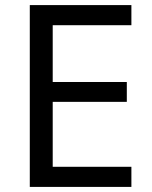

<svg xmlns="http://www.w3.org/2000/svg" viewBox="-20 -734 596 754"><path d="M496 0H97V-714H496V-635H187V-412H478V-334H187V-79H496Z"/></svg>

Font: Noto Sans Linear A
Style: Regular
Weight: 400
Designer: Monotype Design Team
Foundry: Monotype Imaging Inc.
Version: Version 2.002; ttfautohint (v1.8.4.7-5d5b)